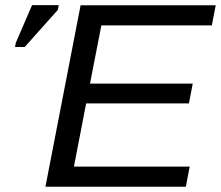

<svg xmlns="http://www.w3.org/2000/svg" viewBox="-20 -708 838 728"><path d="M699.2 -76.2 684.6 0H152.3L285.6 -688H797.9L783.2 -611.8H364.3L321.3 -391.1H710.9L696.3 -315.9H306.6L260.3 -76.2ZM199.2 -670.4 73.7 -529.8H37.1L40 -545.9L101.6 -688.5H202.6Z"/></svg>

Font: Arimo
Style: Italic
Weight: 400
Italic angle: -12°
Designer: Steve Matteson
Foundry: Monotype Imaging Inc.
Version: Version 1.33